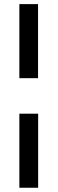

<svg xmlns="http://www.w3.org/2000/svg" viewBox="-20 -718 277 924"><path d="M163.6 -170.9V185.5H73.2V-170.9ZM163.1 -698.2V-341.8H73.2V-698.2Z"/></svg>

Font: Sansation
Style: Regular
Weight: 400
Designer: Bernd Montag
Version: Version 1.301